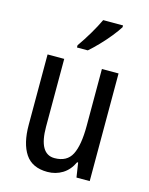

<svg xmlns="http://www.w3.org/2000/svg" viewBox="-117 -840 720 925"><g transform="rotate(15 243.5 -378.0)"><path d="M419 -537V0H353L342 -72H337Q318 -31 284.5 -10.5Q251 10 210 10Q134 10 99.5 -41.5Q65 -93 65 -186V-537H148V-199Q148 -63 226 -63Q288 -63 312 -110Q336 -157 336 -253V-537ZM380 -766V-757Q367 -736 344 -707.5Q321 -679 294.5 -651.5Q268 -624 247 -606H193V-617Q219 -654 242 -693Q265 -732 281 -766Z"/></g></svg>

Font: Avrile Sans Condensed
Style: Regular
Weight: 400
Width: 3
Designer: Monotype Design Team
Foundry: Monotype Imaging Inc.
Version: Version 2.001;September 10, 2019;FontCreator 11.5.0.2425 64-